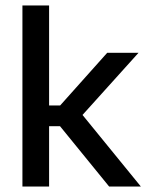

<svg xmlns="http://www.w3.org/2000/svg" viewBox="-20 -682 546 702"><path d="M379 0 199.5 -220.5H151V-296.5H200L372 -489H486.5L272.5 -251.5V-273L495 0ZM62 0V-662H159.5V0Z"/></svg>

Font: Anek Latin Medium
Style: Regular
Weight: 500
Designer: Yesha Goshar
Foundry: Ek Type
Version: Version 1.003